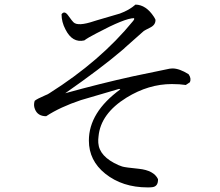

<svg xmlns="http://www.w3.org/2000/svg" viewBox="-20 -774 960 836"><path d="M807 -416 789 -404Q763 -408 728 -408Q627 -408 531 -349Q418 -279 409 -180Q407 -166 408 -152Q412 -92 496 -55L512 -49Q524 -45 585 -39Q650 -32 668 6Q669 38 643 41Q637 42 623 42Q513 42 438 -18Q367 -75 367 -162Q367 -285 504 -385L499 -387L332 -338Q242 -308 181 -268Q144 -268 132 -299Q125 -316 131 -335Q140 -343 177 -359Q188 -363 195 -368Q418 -509 559 -682Q562 -686 564 -689V-695Q524 -695 400 -629Q363 -610 347 -598Q295 -586 265 -646Q248 -678 248 -712Q261 -730 278 -705Q296 -680 300 -677Q319 -658 390 -682Q400 -685 403 -686L502 -715Q543 -730 570 -754Q616 -753 650 -701Q654 -695 657 -688Q658 -665 632 -653Q612 -643 606 -639Q596 -631 527 -569Q518 -560 509 -553Q420 -477 264 -368Q419 -411 560 -442Q718 -475 719 -475Q727 -476 731 -476Q761 -476 801 -451Q814 -433 807 -416Z"/></svg>

Font: cwTeXKai
Style: Medium
Weight: 500
Version: Version 1.17